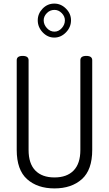

<svg xmlns="http://www.w3.org/2000/svg" viewBox="-20 -1042 606 1068"><path d="M73 -208C73 -134 92.2 -79.8 130.5 -45.5C168.8 -11.2 219.7 6 283 6C346.3 6 397.2 -11.2 435.5 -45.5C473.8 -79.8 493 -134 493 -208V-707C493 -723 482 -731 460 -731C438 -731 427 -723 427 -707V-208C427 -157.3 414.5 -119.2 389.5 -93.5C364.5 -67.8 329 -55 283 -55C237 -55 201.5 -67.8 176.5 -93.5C151.5 -119.2 139 -157.3 139 -208V-707C139 -723 128 -731 106 -731C84 -731 73 -723 73 -707ZM190 -929C190 -903.7 199.2 -881.3 217.5 -862C235.8 -842.7 257.3 -833 282 -833C306.7 -833 328.3 -842.7 347 -862C365.7 -881.3 375 -903.7 375 -929C375 -953.7 365.7 -975.3 347 -994C328.3 -1012.7 306.7 -1022 282 -1022C256.7 -1022 235 -1012.7 217 -994C199 -975.3 190 -953.7 190 -929ZM223 -929C223 -943.7 228.8 -957 240.5 -969C252.2 -981 266.3 -987 283 -987C298.3 -987 311.8 -981 323.5 -969C335.2 -957 341 -943.7 341 -929C341 -913 335.2 -898.5 323.5 -885.5C311.8 -872.5 298.3 -866 283 -866C267 -866 253 -872.5 241 -885.5C229 -898.5 223 -913 223 -929Z"/></svg>

Font: Terminal Dosis
Style: Book
Weight: 400
Designer: EdgarTolentino, PabloImpallari, IginoMarini
Foundry: EdgarTolentino, PabloImpallari, IginoMarini
Version: Version 1.006